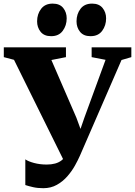

<svg xmlns="http://www.w3.org/2000/svg" viewBox="-42 -998 728 1035"><path d="M191.5 16.5Q161 16.5 136.8 11Q112.5 5.5 94.5 -0.5V-139Q110 -128 141.5 -119.5Q173 -111 210 -111Q235 -111 255.2 -116.5Q275.5 -122 290.8 -134.2Q306 -146.5 315.5 -167L316 -104L33.5 -675.5L-21.5 -690V-743H313.5V-690L235 -674.5L370 -363L414 -243L369 -236.5L413 -364L527 -675.5L452 -690V-743H666V-690L613 -674.5L389 -159Q378.5 -135 361.8 -105Q345 -75 321 -47.5Q297 -20 264.8 -1.8Q232.5 16.5 191.5 16.5ZM233 -803Q196 -803 177 -826.5Q158 -850 158 -883Q158 -922 179.5 -950.2Q201 -978.5 241.5 -978.5H242.5Q280 -978.5 298.8 -955Q317.5 -931.5 317.5 -899Q317.5 -860.5 296.2 -831.8Q275 -803 234 -803ZM445.5 -803Q408.5 -803 389.5 -826.5Q370.5 -850 370.5 -883Q370.5 -922 391.8 -950.2Q413 -978.5 454 -978.5H455Q492 -978.5 511 -955Q530 -931.5 530 -899Q530 -860.5 508.8 -831.8Q487.5 -803 446.5 -803Z"/></svg>

Font: Merriweather 60pt Black
Style: Regular
Weight: 900
Version: Version 2.100